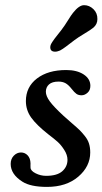

<svg xmlns="http://www.w3.org/2000/svg" viewBox="-20 -712 398 746"><path d="M269.5 -556.2Q262.2 -550.8 251.5 -542.5Q240.7 -534.2 236.1 -530.8Q231.4 -527.3 224.4 -522.5Q217.3 -517.6 213.4 -515.9Q209.5 -514.2 204.3 -512.7Q199.2 -511.2 194.3 -511.2Q175.3 -511.2 175.3 -528.3Q175.3 -533.2 177.2 -538.1Q179.2 -543 183.6 -549.6Q188 -556.2 191.9 -561.5Q195.8 -566.9 204.1 -577.1Q212.4 -587.4 218.3 -595.2Q231.4 -612.3 244.1 -633.1Q256.8 -653.8 263.7 -662.1Q287.1 -691.9 306.6 -691.9Q327.1 -691.9 343 -676.5Q358.9 -661.1 358.4 -637.7Q358.4 -617.7 342.8 -604.5Q332 -595.7 307.9 -581.3Q283.7 -566.9 269.5 -556.2ZM98.6 -77.1Q98.6 -74.7 98.4 -69.3Q98.1 -64 98.6 -60.5Q99.1 -48.3 118.4 -38.6Q137.7 -28.8 159.2 -28.8Q201.7 -28.8 221.9 -46.6Q242.2 -64.5 242.2 -91.3Q242.2 -109.9 229.7 -129.4Q217.3 -148.9 203.9 -160.9Q190.4 -172.9 168 -189.9Q122.6 -225.6 101.6 -254.6Q80.6 -283.7 80.6 -319.3Q80.6 -374 123.5 -407Q166.5 -439.9 237.3 -439.9Q278.8 -439.9 304.9 -422.9Q331.1 -405.8 331.1 -378.4Q331.1 -361.3 320.1 -351.6Q309.1 -341.8 296.9 -341.8Q284.7 -341.8 276.9 -347.4Q269 -353 258.3 -366.7Q246.1 -382.3 234.6 -388.7Q223.1 -395 207.5 -395Q182.6 -395 170.4 -384Q158.2 -373 158.2 -355.5Q158.2 -338.9 173.6 -317.9Q189 -296.9 226.6 -262.2Q238.8 -251 259 -233.6Q279.3 -216.3 288.8 -207Q298.3 -197.8 309.8 -183.3Q321.3 -168.9 325.9 -153.8Q330.6 -138.7 330.6 -119.6Q330.6 -65.4 284.2 -25.6Q237.8 14.2 162.6 14.2Q99.1 14.2 67.4 -5.9Q21.5 -34.7 21.5 -75.2Q21.5 -94.7 33.7 -107.2Q45.9 -119.6 61.5 -119.6Q76.7 -119.6 87.4 -108.4Q98.1 -97.2 98.6 -77.1Z"/></svg>

Font: Cooper* Medium
Style: Italic
Weight: 500
Italic angle: -7°
Designer: Owen Earl
Foundry: indestructible type*
Version: Version 0.001